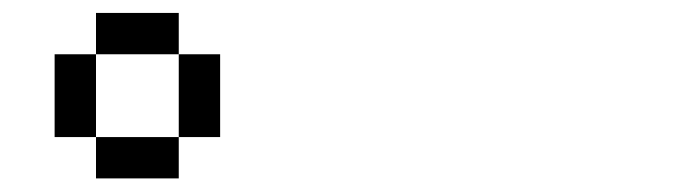

<svg xmlns="http://www.w3.org/2000/svg" viewBox="-20 -832 1040 290"><path d="M125 -625V-562.5H250V-625ZM125 -625Q125 -625 125 -750H62.5Q62.5 -750 62.5 -625ZM250 -625H312.5Q312.5 -625 312.5 -750H250Q250 -750 250 -625ZM125 -750H250V-812.5H125Z"/></svg>

Font: CalcUnifontExMono
Style: Regular
Weight: 500
Version: Version 15.0.06